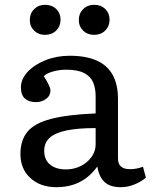

<svg xmlns="http://www.w3.org/2000/svg" viewBox="-20 -765 637 799"><path d="M215 14Q148 14 106.5 -24Q65 -62 65 -124Q65 -181 94 -216.5Q123 -252 191.5 -270Q260 -288 378 -293V-364Q378 -399 367 -423.5Q356 -448 329 -461.5Q302 -475 255 -475Q227 -475 200.5 -467.5Q174 -460 162 -448Q172 -433 178 -421.5Q184 -410 187 -402Q190 -394 190 -389Q190 -367 172 -353.5Q154 -340 130 -340Q100 -340 83.5 -355Q67 -370 67 -401Q67 -436 95 -466Q123 -496 169.5 -514.5Q216 -533 270 -533Q337 -533 381.5 -513.5Q426 -494 448.5 -454Q471 -414 471 -353V-105Q471 -83 483.5 -72Q496 -61 520 -61Q535 -61 548 -63.5Q561 -66 575 -71L587 -26Q570 -10 541 2Q512 14 483 14Q438 14 415 -7.5Q392 -29 385 -72Q364 -43 338.5 -24Q313 -5 282 4.5Q251 14 215 14ZM254 -60Q288 -60 316 -74Q344 -88 361 -112Q378 -136 378 -164V-232Q303 -232 256 -222Q209 -212 186.5 -191.5Q164 -171 164 -137Q164 -100 188.5 -80Q213 -60 254 -60ZM372 -620Q344 -620 326 -637.5Q308 -655 308 -682Q308 -709 326 -727Q344 -745 372 -745Q400 -745 418 -727.5Q436 -710 436 -683Q436 -656 418 -638Q400 -620 372 -620ZM167 -620Q140 -620 122 -637.5Q104 -655 104 -682Q104 -709 122 -727Q140 -745 167 -745Q196 -745 214 -727.5Q232 -710 232 -683Q232 -656 214 -638Q196 -620 167 -620Z"/></svg>

Font: Literata Variable Black
Style: Regular
Weight: 900
Designer: Latin by Veronika Burian and Jose Scaglione. Greek by Irene Vlachou. Cyrillic by Vera Evstafieva.
Foundry: TypeTogether
Version: Version 3.021